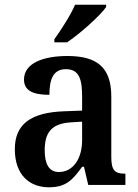

<svg xmlns="http://www.w3.org/2000/svg" viewBox="-20 -786 586 816"><path d="M211 -619V-606H265C322 -644 407 -721 431 -756V-766H299C280 -721 240 -660 211 -619ZM188 10C261 10 289 -22 329 -77H337L355 0H513V-48H509C467 -48 453 -64 453 -119V-376C453 -502 390 -548 266 -548C163 -548 82 -517 82 -448C82 -402 118 -383 190 -383C190 -447 205 -492 260 -492C319 -492 329 -445 329 -373V-316L252 -313C112 -308 43 -259 43 -152C43 -41 107 10 188 10ZM230 -55C189 -55 170 -88 170 -147C170 -222 198 -261 282 -266L329 -269V-191C329 -110 290 -55 230 -55Z"/></svg>

Font: Noto Serif Armenian SemiCondensed SemiBold
Style: Regular
Weight: 600
Width: 4
Designer: Monotype Design Team
Foundry: Monotype Imaging Inc.
Version: Version 2.008